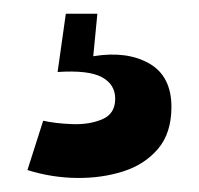

<svg xmlns="http://www.w3.org/2000/svg" viewBox="-20 -32 290 280"><path d="M20 216 43 144Q60 148 85 149Q110 150 129 142Q148 134 148 112Q148 91 128.5 80.5Q109 70 64 73L76 -12H122L116 50Q165 42 197.5 60.5Q230 79 230 124Q230 162 210.5 185Q191 208 159.5 218Q128 228 91.5 227.5Q55 227 20 216Z"/></svg>

Font: Bricolage Grotesque 10pt Condensed SemiBold
Style: Regular
Weight: 600
Width: 3
Designer: Mathieu Triay
Foundry: Atelier Triay
Version: Version 1.000; ttfautohint (v1.8.4.7-5d5b);gftools[0.9.32]